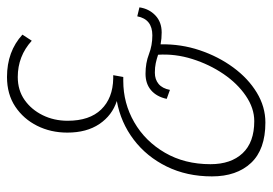

<svg xmlns="http://www.w3.org/2000/svg" viewBox="-132 -618 760 535"><g transform="rotate(-90 247.5 -350.0)"><path d="M174 10Q99 10 61.5 -30Q24 -70 24 -139Q24 -209 51.5 -265Q79 -321 126.5 -357Q174 -393 234 -404Q194 -417 170 -452.5Q146 -488 146 -542Q146 -588 165 -626Q184 -664 218.5 -687Q253 -710 301 -710Q372 -710 419 -667L402 -641Q359 -680 301 -680Q264 -680 237 -661Q210 -642 194.5 -610.5Q179 -579 179 -541Q179 -480 210.5 -447.5Q242 -415 297 -414H306L301 -386H290Q228 -386 175 -355.5Q122 -325 90 -270Q58 -215 58 -143Q58 -86 88.5 -53.5Q119 -21 178 -21Q214 -21 248.5 -44.5Q283 -68 309.5 -107Q336 -146 351 -193.5Q366 -241 363 -289Q351 -293 339.5 -295.5Q328 -298 313 -298Q294 -298 281.5 -287.5Q269 -277 265 -256L240 -265Q246 -293 264 -308.5Q282 -324 310 -324Q340 -324 364.5 -314.5Q389 -305 417 -305Q462 -305 470 -347L495 -341Q491 -314 472.5 -296.5Q454 -279 425 -279Q408 -279 392 -282Q393 -225 375.5 -173Q358 -121 327.5 -79.5Q297 -38 257.5 -14Q218 10 174 10Z"/></g></svg>

Font: Georama SemiCondensed ExtraLight
Style: Italic
Weight: 200
Width: 4
Italic angle: -9°
Designer: Jean-Baptiste Levee
Foundry: Production Type
Version: Version 1.000